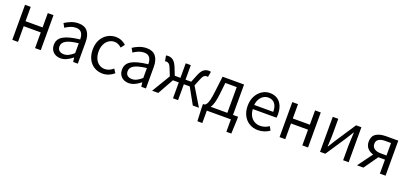

<svg xmlns="http://www.w3.org/2000/svg" viewBox="26 -1580 5917 2796"><g transform="rotate(20 2985.0 -182.0)"><path d="M181.2 -542.6V-320.6H445.6V-542.6H534V0H445.6V-243.2H181.2V0H92.8V-542.6Z M686 -140.6Q686 -229.2 765.4 -276.4Q844.8 -323.6 1019.6 -343.2Q1020.6 -404.8 994.9 -443.7Q969.2 -482.6 907.2 -482.6Q863 -482.6 822.3 -466.1Q781.6 -449.6 743.8 -423.8L709.8 -484.8Q753.8 -514.4 807.9 -535.1Q862 -555.8 921.2 -555.8Q1016.4 -555.8 1062.2 -497.3Q1108 -438.8 1108 -334.2V0H1035.8L1027.8 -65H1024.4Q929.4 13.2 844.6 13.2Q799.2 13.2 763.1 -5Q727 -23.2 706.5 -57.9Q686 -92.6 686 -140.6ZM1019.6 -130.6V-284Q884.6 -268.4 827.8 -235.1Q771 -201.8 771 -146.6Q771 -101.8 797.8 -80.1Q824.6 -58.4 868.8 -58.4Q906.6 -58.4 942.2 -76.2Q977.8 -94 1019.6 -130.6Z M1241 -270.6Q1241 -358.4 1276.4 -422.7Q1311.8 -487 1371 -521.4Q1430.2 -555.8 1500.8 -555.8Q1589.4 -555.8 1658.8 -491.6L1614.2 -433.8Q1560.4 -482.2 1504.6 -482.2Q1455.2 -482.2 1415.8 -455.6Q1376.4 -429 1354.1 -380.9Q1331.8 -332.8 1331.8 -270.6Q1331.8 -208.4 1353.3 -160.6Q1374.8 -112.8 1413.6 -86.6Q1452.4 -60.4 1502.4 -60.4Q1538 -60.4 1571 -75.3Q1604 -90.2 1631 -114.8L1669.6 -55.4Q1632.2 -22.8 1587.4 -4.8Q1542.6 13.2 1494.4 13.2Q1422.2 13.2 1364.6 -20.7Q1307 -54.6 1274 -119Q1241 -183.4 1241 -270.6Z M1742 -140.6Q1742 -229.2 1821.4 -276.4Q1900.8 -323.6 2075.6 -343.2Q2076.6 -404.8 2050.9 -443.7Q2025.2 -482.6 1963.2 -482.6Q1919 -482.6 1878.3 -466.1Q1837.6 -449.6 1799.8 -423.8L1765.8 -484.8Q1809.8 -514.4 1863.9 -535.1Q1918 -555.8 1977.2 -555.8Q2072.4 -555.8 2118.2 -497.3Q2164 -438.8 2164 -334.2V0H2091.8L2083.8 -65H2080.4Q1985.4 13.2 1900.6 13.2Q1855.2 13.2 1819.1 -5Q1783 -23.2 1762.5 -57.9Q1742 -92.6 1742 -140.6ZM2075.6 -130.6V-284Q1940.6 -268.4 1883.8 -235.1Q1827 -201.8 1827 -146.6Q1827 -101.8 1853.8 -80.1Q1880.6 -58.4 1924.8 -58.4Q1962.6 -58.4 1998.2 -76.2Q2033.8 -94 2075.6 -130.6Z M2308 -470.2Q2305.2 -470.2 2294.2 -468Q2291.8 -467.6 2290 -466.8L2274 -550.2Q2287.6 -555.8 2306 -555.8Q2351.8 -555.8 2385.3 -530.5Q2418.8 -505.2 2446.6 -440L2495.4 -317.4H2583.2V-542.6H2661.8V-317.4H2749.6L2799.2 -440Q2826.2 -505.2 2859.6 -530.5Q2893 -555.8 2939 -555.8Q2958.2 -555.8 2970.2 -550.2L2955 -466.8Q2953.2 -467.6 2950.8 -468Q2941.4 -470.2 2937 -470.2Q2913.2 -470.2 2894.6 -454.7Q2876 -439.2 2859 -395.2L2813.6 -284L2985 0H2890.2L2753.2 -246.4H2661.8V0H2583.2V-246.4H2492.6L2354.8 0H2260L2430.4 -284L2386.2 -395.2Q2369 -439.2 2350.8 -454.7Q2332.6 -470.2 2308 -470.2Z M3031.4 192.2 3022.2 -16.4V-71.8H3565.6V-16.4L3556.6 192.2H3480.4V0H3107.6V192.2ZM3223.2 -470.8 3202.2 -284.4Q3186.2 -146.6 3152.4 -89.1Q3118.6 -31.6 3069.8 -20L3048 -71.8Q3065.4 -81.4 3078.3 -102Q3091.2 -122.6 3103.2 -169.5Q3115.2 -216.4 3125 -300.6L3154.2 -542.6H3487.2V-26.4H3399.6V-470.8Z M3642 -270.6Q3642 -355.6 3676 -420.3Q3710 -485 3766 -520.4Q3822 -555.8 3884.8 -555.8Q3952.8 -555.8 4001.3 -524.7Q4049.8 -493.6 4074.9 -436.4Q4100 -379.2 4100 -301Q4100 -267.2 4096 -250.4H3729.2Q3731.6 -192.4 3755.1 -148.7Q3778.6 -105 3818.8 -81.1Q3859 -57.2 3911.2 -57.2Q3949.2 -57.2 3981.9 -68.2Q4014.6 -79.2 4047.2 -101.2L4079 -42.2Q4039.2 -16 3995.9 -1.4Q3952.6 13.2 3900.8 13.2Q3828.2 13.2 3769.5 -20.7Q3710.8 -54.6 3676.4 -119Q3642 -183.4 3642 -270.6ZM3886.2 -485.4Q3846.8 -485.4 3812.5 -464.8Q3778.2 -444.2 3755.6 -405.4Q3733 -366.6 3727.8 -313.8H4022.6Q4022.6 -397.2 3987 -441.3Q3951.4 -485.4 3886.2 -485.4Z M4323.2 -542.6V-320.6H4587.6V-542.6H4676V0H4587.6V-243.2H4323.2V0H4234.8V-542.6Z M4947.4 -542.6V-312.2Q4947.4 -253.2 4941.4 -158.4Q4939.8 -134.2 4938.8 -112H4943.4Q4960 -138.2 4975.6 -163.4L5015.6 -227.8L5223.4 -542.6H5305.4V0H5219.8V-229.6Q5219.8 -277.2 5227 -393.6Q5228.2 -411 5229.4 -430.6H5224.5L5152.4 -314L4943.6 0H4861.8V-542.6Z M5476.6 -382.8Q5476.6 -467 5533.2 -504.8Q5589.8 -542.6 5687.6 -542.6H5877.2V0H5789.6V-216.2H5687.6Q5631.2 -216.2 5583.4 -233.9Q5535.6 -251.6 5506.1 -288.8Q5476.6 -326 5476.6 -382.8ZM5789.6 -474.2H5703.2Q5636.2 -474.2 5600.3 -451.3Q5564.4 -428.4 5564.4 -381Q5564.4 -332.8 5600.8 -306.9Q5637.2 -281 5703.2 -281H5789.6ZM5699.8 -235 5534 0H5435.2L5626.6 -261.4Z"/></g></svg>

Font: 寒蝉端黑体 Light
Style: Regular
Weight: 300
Designer: ChillDuanSans {Warren2060}; 
Source Han Sans {Ryoko NISHIZUKA 西塚涼子 (kana, bopomofo & ideographs); Paul D. Hunt (Latin, G
Foundry: ChillType&Adobe
Version: Version 1.300;Glyphs 3.3 (3306)